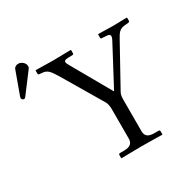

<svg xmlns="http://www.w3.org/2000/svg" viewBox="-195 -884 1043 1045"><g transform="rotate(-30 326.5 -361.5)"><path d="M366 -72C366 -44 352 -27 311 -27H285C280 -27 277 -24 277 -19V0L279 2C279 2 372 0 408 0C447 0 534 2 534 2L536 0V-19C536 -24 532 -27 528 -27H501C462 -27 446 -41 446 -72V-268C446 -286 448 -299 453 -310L594 -565C611 -595 621 -613 656 -616L677 -618C683 -619 687 -620 687 -625V-645L685 -647C685 -647 607 -645 598 -645C585 -645 507 -647 507 -647L505 -645V-625C505 -622 506 -618 510 -618L540 -616C562 -615 571 -607 554 -576L426 -335H424L287 -576C272 -602 265 -616 300 -617L329 -618C333 -618 335 -622 335 -626V-645L333 -647C333 -647 225 -645 219 -645C206 -645 114 -647 114 -647L112 -645V-625C112 -619 119 -618 122 -618L134 -617C170 -614 180 -600 212 -547L357 -302C363 -293 366 -270 366 -259ZM48 -725C37 -725 24 -719 20 -708L-32 -565C-33 -562 -34 -557 -34 -556C-34 -549 -27 -542 -19 -542C-15 -542 -11 -546 -8 -550L84 -672C88 -677 89 -682 89 -687C89 -707 68 -725 48 -725Z"/></g></svg>

Font: Linux Libertine O C
Style: Regular
Weight: 400
Designer: Philipp H. Poll
Foundry: Philipp H. Poll
Version: Version 4.0.3